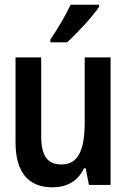

<svg xmlns="http://www.w3.org/2000/svg" viewBox="-20 -786 540 816"><path d="M194 -618V-606H265C308 -645 375 -717 401 -757V-766H280C259 -721 230 -671 194 -618ZM202 10C265 10 311 -16 337 -71H344L358 0H450V-542H340V-266C340 -146 311 -87 242 -87C182 -87 155 -122 155 -209V-542H46V-181C46 -51 103 10 202 10Z"/></svg>

Font: Noto Sans Mono ExtraCondensed SemiBold
Style: Regular
Weight: 600
Width: 2
Designer: Monotype Design Team
Foundry: Monotype Imaging Inc.
Version: Version 2.014